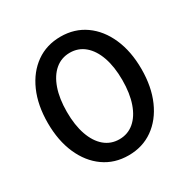

<svg xmlns="http://www.w3.org/2000/svg" viewBox="-187 -1012 1183 1200"><g transform="rotate(-30 404.5 -412.0)"><path d="M404.5 16Q505.5 16 581.5 -37.8Q657.5 -91.5 700 -188Q742.5 -284.5 742.5 -412Q742.5 -539.5 700 -636Q657.5 -732.5 581.5 -786.2Q505.5 -840 404.5 -840Q303.5 -840 227.5 -786.2Q151.5 -732.5 109 -636Q66.5 -539.5 66.5 -412Q66.5 -284.5 109 -188Q151.5 -91.5 227.5 -37.8Q303.5 16 404.5 16ZM404.5 -100Q343.5 -100 298.5 -138Q253.5 -176 229 -246.2Q204.5 -316.5 204.5 -412Q204.5 -508 229 -578Q253.5 -648 298.5 -686Q343.5 -724 404.5 -724Q465.5 -724 510.5 -686Q555.5 -648 580 -578Q604.5 -508 604.5 -412Q604.5 -316.5 580 -246.2Q555.5 -176 510.5 -138Q465.5 -100 404.5 -100Z"/></g></svg>

Font: Spartan SemiBold
Style: Regular
Weight: 600
Designer: Matt Bailey, Mirko Velimirovic
Foundry: Matt Bailey
Version: Version 1.003; ttfautohint (v1.8.3)